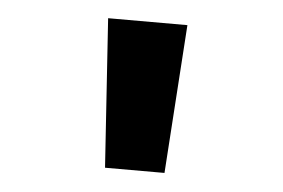

<svg xmlns="http://www.w3.org/2000/svg" viewBox="-34 -813 568 386"><g transform="rotate(5 250.0 -620.0)"><path d="M190 -470 170 -770H330L310 -470Z"/></g></svg>

Font: M PLUS 1 Code
Style: Bold
Weight: 700
Designer: Coji Morishita
Foundry: UNDERFOREST DESIGN
Version: Version 1.002